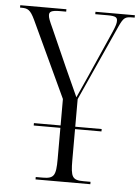

<svg xmlns="http://www.w3.org/2000/svg" viewBox="-57 -755 581 796"><g transform="rotate(5 233.5 -357.0)"><path d="M121 0H349V-10H320C273 -10 266 -22 266 -93V-222H376V-232H266V-347L408 -661C426 -700 432 -704 464 -704H472V-714H308V-704H360C394 -704 400 -698 400 -684C400 -674 398 -665 385 -635L301 -445C285 -410 269 -374 260 -354C240 -399 225 -432 206 -473L135 -633C123 -659 117 -673 117 -684C117 -697 124 -704 162 -704H187V-714H-5V-704H1C27 -704 38 -699 57 -659L205 -342V-232H94V-222H205V-93C205 -22 197 -10 149 -10H121Z"/></g></svg>

Font: Noto Serif Display ExtraCondensed Light
Style: Regular
Weight: 300
Width: 2
Designer: Monotype Design Team
Foundry: Monotype Imaging Inc.
Version: Version 2.009